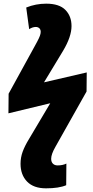

<svg xmlns="http://www.w3.org/2000/svg" viewBox="-20 -788 509 1047"><path d="M92 105Q92 71 103.5 39.5Q115 8 137 -28L254 -225L26 -170L27 -277L167 -532Q171 -539 182 -559.5Q193 -580 197.5 -592.5Q202 -605 202 -614Q202 -627 194.5 -634Q187 -641 175 -641Q158 -641 139 -629L123 -747Q175 -768 232 -768Q303 -768 336.5 -734Q370 -700 370 -646Q370 -588 324 -511L220 -339L453 -393L452 -289L282 13Q259 53 259 78Q259 95 268.5 104.5Q278 114 294 114Q322 114 342 104L341 222Q301 239 231 239Q163 239 127.5 202Q92 165 92 105Z"/></svg>

Font: Noto Sans Display Black
Style: Italic
Weight: 900
Italic angle: -12°
Designer: Monotype Design team
Foundry: Monotype Imaging Inc.
Version: Version 1.000